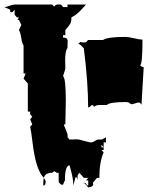

<svg xmlns="http://www.w3.org/2000/svg" viewBox="-21 -756 658 852"><path d="M269 41Q263.2 50.3 258.8 63.5H250L239.3 52.2V10.7H230.5L220.2 3.4L210.4 10.7Q179.2 10.7 173.8 33.2Q138.2 0 123.5 -123Q117.2 -176.3 112.8 -193.4L122.1 -204.1L112.8 -226.6L122.1 -237.8L112.8 -249V-260.7H102.5V-385.3L83.5 -407.2L92.8 -429.7H83.5V-554.2Q76.7 -564.5 73.2 -588.1Q69.8 -611.8 63 -622.6L73.7 -645.5L63 -667.5H56.6L63 -678.7H54.2L43.9 -690.4V-712.9L34.2 -702.1H24.4V-712.9L-1.5 -724.6Q6.3 -724.6 21 -730.2Q35.6 -735.8 43.9 -735.8H210.4L220.2 -726.6Q223.6 -736.3 239.3 -736.3L250 -735.8L258.8 -724.6H278.3V-735.8H360.8Q358.9 -733.9 353 -727.3Q347.2 -720.7 345.2 -718.8Q343.3 -716.8 338.1 -711.2Q333 -705.6 330.3 -703.4Q327.6 -701.2 322.8 -696.8Q317.9 -692.4 314.5 -689.9Q301.8 -681.6 295.9 -678.7Q295.9 -658.2 289.8 -649.2Q283.7 -640.1 277.3 -632.8L269 -622.6V-600.1H258.8V-589.4Q269 -589.4 274.2 -585.7Q279.3 -582 279.3 -571.3L278.3 -543Q268.1 -529.3 268.1 -489.7L269 -453.1Q269 -447.8 258.8 -418.9Q271 -408.7 271 -310.1L269 -204.1H262.2Q262.2 -200.2 270.8 -181.2Q279.3 -162.1 279.3 -152.3L278.8 -147L287.6 -136.7L317.4 -137.7Q328.6 -138.2 351.6 -131.1Q374.5 -124 383.1 -124.3Q391.6 -124.5 400.4 -130.6Q409.2 -136.7 414.1 -136.7H429.2Q431.2 -136.7 439.9 -141.6Q448.7 -146.5 449.2 -147V-124.5H439V-90.3H429.2L439 -80.1Q419.9 -36.6 419.9 33.2H409.7L390.6 55.2Q392.6 57.1 392.6 60.5Q392.6 73.7 370.6 75.7L354.5 57.6L359.9 56.6Q363.3 67.4 370.6 67.4V44.4H360.8L370.6 33.2H351.1L331.1 10.7L323.2 22.5V42.5Q320.3 29.3 314.5 29.3L304.2 67.4Q304.2 39.6 295.9 9Q287.6 -21.5 287.6 -22.5Q267.1 -21 267.1 42.5Q267.1 42 267.8 41.7Q268.6 41.5 269 41ZM170.9 67.4Q170.9 42.5 173.8 33.2L181.6 47.4Q181.6 65.4 173.8 66.9ZM429.2 -113.8V-102.1H439ZM354.5 57.6 351.1 58.6V53.2ZM536.6 -303.2Q465.3 -303.2 453.1 -290Q437.5 -290 420.9 -290Q404.3 -290 395.5 -281.2Q395.5 -290 386.2 -290Q384.8 -289.1 381.8 -285.6Q375.5 -279.3 370.1 -279.3Q370.1 -388.7 351.1 -541Q350.1 -542 346.2 -546.6Q342.3 -551.3 339.8 -553.7Q332.5 -561 326.2 -561L335 -569.3L352.1 -567.4Q363.8 -567.4 369.1 -578.6H436Q457.5 -592.3 534.7 -592.3Q547.9 -592.3 574 -586.2Q600.1 -580.1 611.3 -580.1Q611.3 -466.3 600.1 -466.3Q609.4 -458 616.7 -458L606.9 -291.5L599.1 -300.8H589.8L566.4 -293.5Q559.1 -293.5 554.2 -298.3Q549.3 -303.2 536.6 -303.2Z"/></svg>

Font: Butcherman
Style: Regular
Weight: 400
Version: Version 001.004